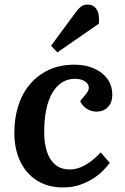

<svg xmlns="http://www.w3.org/2000/svg" viewBox="-20 -809 551 843"><path d="M307 -525Q354 -525 391.5 -509Q429 -493 451 -463.5Q473 -434 473 -391Q473 -360 454.5 -339.5Q436 -319 403 -319Q381 -319 361 -331.5Q341 -344 332 -365L354 -392Q373 -413 369.5 -429Q366 -445 349.5 -454Q333 -463 309 -463Q277 -463 251.5 -446.5Q226 -430 208.5 -399Q191 -368 182.5 -325Q174 -282 174 -228Q174 -182 185.5 -145Q197 -108 222 -86.5Q247 -65 286 -65Q311 -65 334 -74.5Q357 -84 379 -100.5Q401 -117 422 -140L462 -94Q453 -82 436 -63.5Q419 -45 392.5 -27.5Q366 -10 332.5 2Q299 14 256 14Q191 14 143 -16Q95 -46 69 -100Q43 -154 43 -226Q43 -290 60 -344Q77 -398 111 -438.5Q145 -479 194 -502Q243 -525 307 -525ZM314 -757Q326 -773 337.5 -781Q349 -789 365 -789Q391 -789 404.5 -767.5Q418 -746 414 -705L232 -579L204 -608Z"/></svg>

Font: Literata 18pt SemiBold
Style: Italic
Weight: 600
Italic angle: -2°
Designer: Latin by Veronika Burian and Jose Scaglione. Greek by Irene Vlachou. Cyrillic by Vera Evstafieva
Foundry: TypeTogether
Version: Version 3.103;gftools[0.9.29]